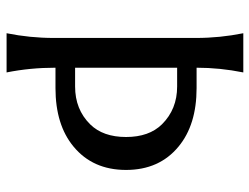

<svg xmlns="http://www.w3.org/2000/svg" viewBox="-110 -668 777 598"><g transform="rotate(90 279.0 -368.5)"><path d="M190.4 -213.4H249Q320.3 -213.4 366.7 -260.3Q406.2 -300.3 406.2 -372.1Q406.2 -443.8 366.7 -483.9Q319.8 -531.2 249 -531.2H190.4ZM83 0Q97.7 -73.2 97.7 -146.5V-590.8Q97.7 -664.1 83 -737.3H205.1Q190.4 -664.6 190.4 -591.8H253.9Q368.2 -591.8 436 -535.6Q508.8 -475.6 508.8 -372.1Q508.8 -268.6 436 -208.5Q368.2 -152.3 253.9 -152.3H190.4Q190.4 -73.2 205.1 0Z"/></g></svg>

Font: Classica
Style: Book
Weight: 400
Designer: Wojciech Kalinowski "wmk69" (wmk69@o2.pl)
Foundry: Wojciech Kalinowski "wmk69" (wmk69@o2.pl)
Version: Version 2.1.1; 2021-05-14